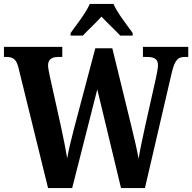

<svg xmlns="http://www.w3.org/2000/svg" viewBox="-20 -951 972 971"><path d="M337 -784V-771H399C423 -797 466 -836 493 -867C520 -838 567 -794 588 -771H651V-784C624 -822 573 -886 554 -931H434C415 -886 364 -822 337 -784ZM73 -610 223 0H345L472 -499L592 0H713L849 -585C865 -651 882 -663 915 -663H932V-714H703V-663H723C761 -663 779 -652 779 -621C779 -607 773 -577 769 -558L713 -308C700 -248 688 -193 681 -148C673 -193 660 -249 644 -314L548 -707H462L355 -303C340 -244 327 -195 320 -150C313 -193 300 -256 289 -308L232 -565C228 -583 223 -609 223 -620C223 -649 240 -663 275 -663H295V-714H0V-663H11C45 -663 62 -653 73 -610Z"/></svg>

Font: Noto Serif Sinhala Condensed
Style: Bold
Weight: 700
Width: 3
Designer: Jelle Bosma - Monotype Design Team
Foundry: Monotype Imaging Inc.
Version: Version 2.007